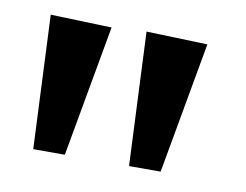

<svg xmlns="http://www.w3.org/2000/svg" viewBox="-43 -806 484 377"><g transform="rotate(10 199.0 -617.0)"><path d="M43 -484 31 -750 153 -746 106 -484ZM234 -484 222 -750 344 -746 297 -484Z"/></g></svg>

Font: Arsenal
Style: Bold
Weight: 700
Designer: Andrij Shevchenko
Foundry: Stairsfor
Version: Version 2.001;PS 002.001;hotconv 1.0.88;makeotf.lib2.5.64775